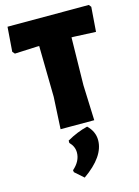

<svg xmlns="http://www.w3.org/2000/svg" viewBox="-139 -722 796 1102"><g transform="rotate(-15 259.5 -171.5)"><path d="M502 -647 513 -633 502 -487 370 -493H358L353 -210L361 0H161L171 -190L166 -493H153L20 -487L8 -501L19 -647ZM312 25Q353 65 353 116Q353 213 223 304L171 258L169 246Q217 204 217 153Q217 117 189 89V75Q250 40 312 25Z"/></g></svg>

Font: Alegreya Sans Black
Style: Regular
Weight: 900
Designer: Juan Pablo del Peral
Foundry: Huerta Tipografica
Version: Version 2.007